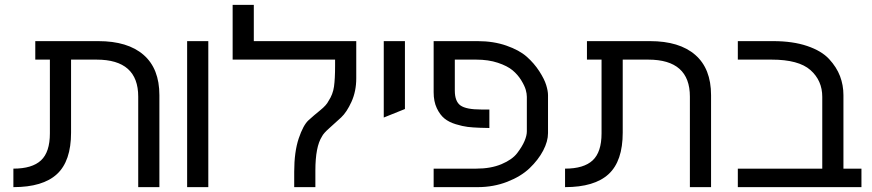

<svg xmlns="http://www.w3.org/2000/svg" viewBox="-20 -769 3585 789"><path d="M548 -372Q548 -524 377 -524H272V-224Q272 -107 214 -53.5Q156 0 35 0V-76Q112 -76 148.5 -110Q185 -144 185 -221V-524H125V-600H384Q505 -600 570 -543.5Q635 -487 635 -378V0H548Z M749 0V-600H836V0Z M1444 -447Q1444 -394 1424.5 -351Q1405 -308 1382 -286.5Q1359 -265 1334 -243Q1309 -221 1303 -208Q1276 -166 1276 -68V0H1189V-63Q1189 -145 1207.5 -200Q1226 -255 1248 -275Q1270 -295 1296 -316Q1322 -337 1330 -354Q1348 -381 1352.5 -413Q1357 -445 1357 -498V-524H936V-749H1023V-600H1444Z M1557 -600H1644V-321L1557 -286Z M1943 -600Q2008 -600 2061 -581.5Q2114 -563 2144.5 -536Q2175 -509 2196 -476.5Q2217 -444 2224.5 -419.5Q2232 -395 2232 -378V-222Q2232 -188 2212 -150Q2192 -112 2156.5 -78Q2121 -44 2064.5 -22Q2008 0 1943 0H1762V-76H1937Q1997 -76 2041 -94.5Q2085 -113 2105.5 -140Q2126 -167 2135.5 -189.5Q2145 -212 2145 -229V-371Q2145 -384 2140.5 -400Q2136 -416 2122 -439Q2108 -462 2086.5 -480Q2065 -498 2026 -511Q1987 -524 1937 -524H1849V-397Q1849 -352 1872.5 -335.5Q1896 -319 1957 -319H1991V-243L1951 -244Q1923 -245 1902 -247.5Q1881 -250 1853 -258.5Q1825 -267 1806.5 -282Q1788 -297 1775 -324.5Q1762 -352 1762 -390V-600Z M2815 -372Q2815 -524 2644 -524H2539V-224Q2539 -107 2481 -53.5Q2423 0 2302 0V-76Q2379 -76 2415.5 -110Q2452 -144 2452 -221V-524H2392V-600H2651Q2772 -600 2837 -543.5Q2902 -487 2902 -378V0H2815Z M3359 -371Q3359 -438 3310.5 -481Q3262 -524 3151 -524H3012V-600H3157Q3238 -600 3297 -580Q3356 -560 3387 -526.5Q3418 -493 3432 -456Q3446 -419 3446 -378V-76H3520V0H3012V-76H3359Z"/></svg>

Font: ColatingCofangSans
Style: Regular
Weight: 400
Foundry: GNU
Version: Version 412.227;June 27, 2022;FontCreator 11.0.0.2412 32-bit